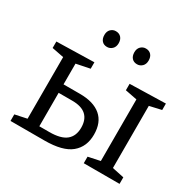

<svg xmlns="http://www.w3.org/2000/svg" viewBox="-161 -923 1117 1100"><g transform="rotate(30 398.0 -373.5)"><path d="M680.7 -482.3V-51.3L672 -61.7L759 -43.3V0H522.3V-43.3L609.3 -61.7L600.7 -51.3V-482L611.3 -465.3L522.3 -482.7V-525.3L759 -531.3V-488.7L665.3 -467.3ZM37.7 0V-43.3L124.7 -61.7L116 -51.3V-482L126.7 -465.3L37.7 -482.7V-525.3L286 -531.3V-488.7L180.7 -467.3L196 -482V-321.3L182 -333.3H304.7Q394.7 -333.3 443 -292.3Q491.3 -251.3 491.3 -171Q491.3 -90.3 437 -45.2Q382.7 0 261.7 0ZM196 -42.7 182 -56H261.7Q338.3 -56 373.2 -84.7Q408 -113.3 408 -168.7Q408 -222 377.7 -249.7Q347.3 -277.3 286 -277.3H182L196 -290ZM502.7 -643.3Q480.7 -643.3 468.2 -657.2Q455.7 -671 455.3 -695Q455 -719.3 469 -733.3Q483 -747.3 502.7 -747.3Q524.7 -747.3 537.5 -733.3Q550.3 -719.3 550.3 -695Q550.3 -671 536.3 -657.2Q522.3 -643.3 502.7 -643.3ZM304 -643.3Q282.3 -643.3 269.8 -657.2Q257.3 -671 257 -695Q256.7 -719.3 270.5 -733.3Q284.3 -747.3 304 -747.3Q326 -747.3 339 -733.3Q352 -719.3 352 -695Q352 -671 337.8 -657.2Q323.7 -643.3 304 -643.3Z"/></g></svg>

Font: Bitter Thin
Style: Regular
Weight: 100
Designer: Sol Matas, and Bitter project Authors
Foundry: Sol Matas
Version: Version 2.002